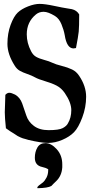

<svg xmlns="http://www.w3.org/2000/svg" viewBox="-20 -739 489 998"><path d="M303.7 115.2V130.9Q300.8 174.8 272.5 202.1Q267.6 206.1 258.3 215.8Q249 225.6 247.1 227.5Q229.5 238.3 174.8 239.3Q173.8 238.3 173.8 235.4Q173.8 232.4 182.6 224.6L202.1 210Q212.9 201.2 221.7 184.1Q230.5 167 230.5 145.5V140.6Q217.8 132.8 199.2 128.9Q161.1 121.1 161.1 81.1Q161.1 50.8 174.3 27.8Q187.5 4.9 216.8 4.9Q246.1 4.9 274.9 36.6Q303.7 68.4 303.7 115.2ZM4.9 -155.3 7.8 -246.1Q17.6 -256.8 28.3 -256.8Q39.1 -256.8 58.6 -247.1Q84 -232.4 95.2 -201.7Q106.4 -170.9 116.7 -138.7Q127 -106.4 156.2 -84.5Q185.5 -62.5 232.4 -62.5Q286.1 -62.5 306.2 -73.2Q326.2 -84 333 -97.7Q350.6 -127 350.6 -166.5Q350.6 -206.1 316.4 -255.9Q298.8 -281.2 274.4 -293.9Q250 -306.6 214.8 -316.9Q179.7 -327.1 162.1 -336.9Q144.5 -346.7 121.6 -354.5Q98.6 -362.3 83 -371.1Q67.4 -379.9 56.6 -397.5Q18.6 -457 18.6 -511.2Q18.6 -565.4 35.2 -609.9Q51.8 -654.3 71.8 -673.3Q91.8 -692.4 125.5 -705.6Q159.2 -718.8 186 -718.8Q212.9 -718.8 261.2 -708.5Q309.6 -698.2 327.1 -695.8Q344.7 -693.4 353.5 -691.4Q378.9 -685.5 391.6 -664.1Q391.6 -599.6 389.2 -574.7Q386.7 -549.8 375 -489.3Q365.2 -487.3 362.3 -487.3Q327.1 -487.3 316.4 -556.6Q311.5 -584 299.3 -613.3Q287.1 -642.6 266.6 -655.3Q230.5 -677.7 207 -677.7Q183.6 -677.7 167 -664.1Q119.1 -625 119.1 -560.5Q119.1 -515.6 141.6 -472.7Q151.4 -453.1 167.5 -443.8Q183.6 -434.6 209.5 -427.7Q235.4 -420.9 252.4 -412.6Q269.5 -404.3 300.8 -396.5Q332 -388.7 354.5 -377.9Q377 -367.2 391.6 -344.7Q427.7 -291 427.7 -236.3Q427.7 -181.6 407.7 -128.4Q387.7 -75.2 364.7 -51.8Q341.8 -28.3 304.2 -12.2Q266.6 3.9 230.5 3.9Q194.3 3.9 127.9 -11.7L111.3 -16.6Q104.5 -18.6 98.6 -20Q92.8 -21.5 86.4 -24.9Q80.1 -28.3 76.2 -29.8Q72.3 -31.2 64 -37.1Q55.7 -43 51.3 -45.4Q46.9 -47.9 33.2 -56.6L10.7 -72.3Q4.9 -127.9 4.9 -155.3Z"/></svg>

Font: Essays1743
Style: Medium
Weight: 500
Designer: Based on the typeface in a 1743 English translation of the essays of Montaigne.  PostScript/TrueType font designed by Jo
Version: Version 002.100